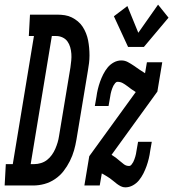

<svg xmlns="http://www.w3.org/2000/svg" viewBox="-83 -798 745 826"><path d="M-63 0 -58 -92H-28L63 -643H41L46 -735H163Q180 -735 196 -732.5Q212 -730 226 -723Q240 -716 252 -706Q264 -696 272.5 -683Q281 -670 287 -655Q293 -640 296 -624.5Q299 -609 300.5 -592.5Q302 -576 302 -559.5Q302 -543 300 -526.5Q298 -510 295 -493L246 -198Q242 -174 235.5 -151Q229 -128 217.5 -105Q206 -82 190.5 -62Q175 -42 153.5 -27.5Q132 -13 108 -6.5Q84 0 60 0ZM49 -92H65Q79 -92 93.5 -96.5Q108 -101 119.5 -110Q131 -119 140 -131.5Q149 -144 155 -158Q161 -172 165 -185.5Q169 -199 171 -213L220 -508Q222 -523 223.5 -537.5Q225 -552 224 -566.5Q223 -581 219 -595Q215 -609 207 -620Q199 -631 186 -637Q173 -643 159 -643H140ZM468 -596 407 -728 465 -772 512 -657 597 -778 642 -722 536 -596ZM456 8Q446 8 437 3.5Q428 -1 420 -7Q412 -13 404.5 -19.5Q397 -26 389 -31.5Q381 -37 372.5 -42Q364 -47 355 -52L346 0H280L301 -126L501 -402Q491 -408 482 -414.5Q473 -421 464 -428Q455 -435 445 -440.5Q435 -446 423 -446Q417 -446 412.5 -440.5Q408 -435 405 -429.5Q402 -424 400 -418Q398 -412 396 -406Q394 -400 393 -394Q392 -388 391 -382L384 -342H325L332 -382Q334 -398 338 -414.5Q342 -431 347.5 -446.5Q353 -462 361 -478Q369 -494 380 -507.5Q391 -521 406.5 -529.5Q422 -538 439 -538Q454 -538 467 -531Q480 -524 492.5 -515.5Q505 -507 517 -498.5Q529 -490 541 -483L549 -530H615L594 -404L397 -132Q407 -126 415.5 -119.5Q424 -113 432.5 -105.5Q441 -98 450.5 -91Q460 -84 472 -84Q478 -84 482.5 -89.5Q487 -95 490 -100.5Q493 -106 495 -112Q497 -118 499 -124Q501 -130 502 -136Q503 -142 504 -148L511 -188H570L563 -148Q561 -132 557 -115.5Q553 -99 547.5 -83.5Q542 -68 534 -52Q526 -36 515 -22.5Q504 -9 488.5 -0.5Q473 8 456 8Z"/></svg>

Font: Iosevka Slab Semibold Extended
Style: Italic
Weight: 600
Width: 7
Italic angle: -9°
Monospace: yes
Designer: Belleve Invis
Foundry: Belleve Invis
Version: Version 11.1.0; ttfautohint (v1.8.3)